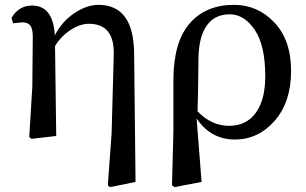

<svg xmlns="http://www.w3.org/2000/svg" viewBox="-20 -561 1262 792"><path d="M533.2 -346.7 539.1 189.5 433.6 210.9 424.8 203.1 440.4 -11.7 449.2 -334Q453.1 -462.9 346.7 -462.9Q309.6 -462.9 270.5 -437Q231.4 -411.1 207 -371.1L211.9 0L109.4 11.7L100.6 3.9L113.3 -203.1L115.2 -409.2Q115.2 -441.4 105.5 -455.1Q95.7 -468.8 71.3 -468.8Q65.4 -468.8 51.3 -466.8Q37.1 -464.8 34.2 -464.8L27.3 -487.3Q57.6 -538.1 112.3 -538.1Q199.2 -538.1 206.1 -415Q236.3 -473.6 287.6 -507.3Q338.9 -541 385.7 -541Q529.3 -541 533.2 -346.7Z M924.8 -42Q996.1 -42 1035.2 -95.7Q1074.2 -149.4 1074.2 -246.1Q1074.2 -374 1030.8 -438Q987.3 -502 927.7 -502Q866.2 -502 833.5 -456.5Q800.8 -411.1 798.8 -325.2Q796.9 -144.5 794.9 -101.6Q852.5 -42 924.8 -42ZM695.3 -18.6V-234.4Q696.3 -388.7 762.7 -464.8Q829.1 -541 945.3 -541Q1043 -541 1111.8 -468.3Q1180.7 -395.5 1180.7 -268.6Q1180.7 -139.6 1112.8 -62.5Q1044.9 14.6 949.2 14.6Q849.6 14.6 791 -72.3L811.5 189.5L699.2 210.9L689.5 203.1Z"/></svg>

Font: GenYoMin TW TTF SemiBold
Style: Regular
Weight: 600
Version: Version 1.300